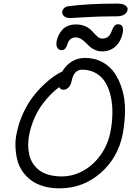

<svg xmlns="http://www.w3.org/2000/svg" viewBox="-20 -1011 756 1061"><path d="M369.1 -911.1Q344.7 -911.1 333 -922.4Q321.3 -933.6 324.2 -948.2Q326.2 -958.5 335 -966.8Q343.8 -975.1 360.8 -977.1Q472.7 -991.2 627.9 -991.2Q659.7 -991.2 673.8 -980.2Q688 -969.2 685.1 -957Q682.1 -940.4 666.5 -930.7Q650.9 -920.9 627 -920.9Q530.3 -920.9 450.9 -916Q371.6 -911.1 369.1 -911.1ZM544.9 -727.1Q522.9 -727.1 504.9 -735.1Q486.8 -743.2 474.9 -754.4Q462.9 -765.6 451.9 -776.9Q440.9 -788.1 427.2 -796.1Q413.6 -804.2 397.9 -804.2Q378.9 -804.2 367.7 -793.2Q356.4 -782.2 353.3 -769Q350.1 -755.9 342.3 -744.9Q334.5 -733.9 320.8 -733.9Q304.7 -733.9 296.6 -747.8Q288.6 -761.7 293 -783.2Q295.9 -800.3 303.5 -815.7Q311 -831.1 323.2 -845.2Q335.4 -859.4 355 -867.7Q374.5 -876 398.9 -876Q425.3 -876 446 -867.9Q466.8 -859.9 479.2 -848.4Q491.7 -836.9 501.7 -825.4Q511.7 -814 522.5 -805.9Q533.2 -797.9 544.9 -797.9Q562.5 -797.9 574.2 -805.9Q585.9 -814 591.3 -825.7Q596.7 -837.4 601.3 -849.1Q606 -860.8 613.3 -868.9Q620.6 -877 631.8 -877Q667 -877 658.2 -829.1Q648.9 -783.2 618.9 -755.1Q588.9 -727.1 544.9 -727.1ZM309.1 29.8Q259.8 29.8 219.5 17.8Q179.2 5.9 151.4 -15.1Q123.5 -36.1 103.5 -65.2Q83.5 -94.2 75.2 -128.7Q66.9 -163.1 65.4 -201.7Q64 -240.2 73.2 -279.8Q84.5 -335 108.2 -385.7Q131.8 -436.5 159.4 -472.9Q187 -509.3 218.8 -539.8Q250.5 -570.3 276.4 -588.1Q302.2 -606 324.2 -616.2Q343.8 -650.4 376.2 -670.7Q408.7 -690.9 450.2 -690.9Q502.4 -690.9 544.7 -668.5Q586.9 -646 613.5 -606.9Q640.1 -567.9 655.8 -514.6Q671.4 -461.4 670.9 -399.7Q670.4 -337.9 658.2 -270Q631.8 -137.7 534.7 -54Q437.5 29.8 309.1 29.8ZM142.1 -270Q135.7 -239.3 135.7 -210.7Q135.7 -182.1 141.8 -155.8Q147.9 -129.4 162.1 -107.7Q176.3 -85.9 197.5 -69.8Q218.8 -53.7 250.5 -44.9Q282.2 -36.1 321.8 -36.1Q380.9 -36.1 436.3 -65.4Q491.7 -94.7 533.4 -151.1Q575.2 -207.5 589.8 -279.8Q600.1 -332 601.1 -381.8Q602.1 -431.6 592.5 -476.1Q583 -520.5 563.5 -553.7Q543.9 -586.9 510.7 -606.4Q477.5 -626 434.1 -626Q387.2 -626 375 -560.1Q370.6 -539.1 358.2 -527.1Q345.7 -515.1 331.1 -515.1Q314.5 -515.1 307.1 -529.8Q282.7 -511.7 260 -488.8Q237.3 -465.8 213.4 -433.8Q189.5 -401.9 170.7 -359.4Q151.9 -316.9 142.1 -270Z"/></svg>

Font: Shantell Sans Bouncy
Style: Italic
Weight: 300
Italic angle: -11.31°
Designer: Stephen Nixon, Anya Danilova, Shantell Martin
Foundry: Arrow Type
Version: Version 1.006;[9816181b4]